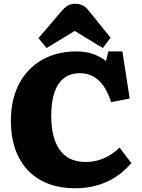

<svg xmlns="http://www.w3.org/2000/svg" viewBox="-20 -989 756 1023"><path d="M380 14Q275 14 198.5 -28Q122 -70 80 -150.5Q38 -231 38 -347Q38 -430 62.5 -498Q87 -566 133 -614.5Q179 -663 243.5 -689Q308 -715 388 -715Q438 -715 475.5 -701.5Q513 -688 545 -664L557 -715H632L671 -464L572 -445Q553 -503 528 -536Q503 -569 472.5 -584Q442 -599 406 -599Q354 -599 320 -572Q286 -545 269.5 -494.5Q253 -444 253 -374Q253 -301 268.5 -252.5Q284 -204 310 -176Q336 -148 368.5 -137Q401 -126 435 -126Q478 -126 513 -138Q548 -150 574.5 -168Q601 -186 617 -203L680 -120Q663 -100 636.5 -76.5Q610 -53 573.5 -32.5Q537 -12 488.5 1Q440 14 380 14ZM228 -733 185 -786 304 -925Q325 -950 341.5 -959.5Q358 -969 382 -969Q402 -969 420 -960.5Q438 -952 458 -926L569 -788L528 -733L378 -824Z"/></svg>

Font: Literata ExtraBold
Style: Regular
Weight: 800
Designer: Latin by Veronika Burian and Jose Scaglione. Greek by Irene Vlachou. Cyrillic by Vera Evstafieva.
Foundry: TypeTogether
Version: Version 3.103;gftools[0.9.29]